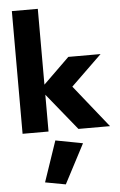

<svg xmlns="http://www.w3.org/2000/svg" viewBox="-69 -826 757 1216"><g transform="rotate(-5 309.0 -218.5)"><path d="M385 -460H590L394 -270L610 0H409L219 -234V0H54V-780H219V-298ZM257 60 430 93 299 343 169 319Z"/></g></svg>

Font: Jost* Heavy
Style: Regular
Weight: 800
Version: Version 3.7